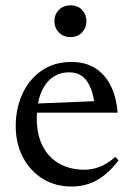

<svg xmlns="http://www.w3.org/2000/svg" viewBox="-20 -672 486 702"><path d="M241.5 -445.5Q290.5 -445.5 326.2 -424Q362 -402.5 383.5 -361.2Q405 -320 410 -260H101L102 -293L361 -303.5L326.5 -283Q323 -321 312 -349Q301 -377 281.8 -392.2Q262.5 -407.5 233 -407.5Q197.5 -407.5 170.8 -388Q144 -368.5 129.2 -330.5Q114.5 -292.5 114.5 -238Q114.5 -179.5 136.2 -137.5Q158 -95.5 197.2 -73.5Q236.5 -51.5 289 -51.5Q309 -51.5 328.2 -56.8Q347.5 -62 366 -72.5Q384.5 -83 401.5 -98.5L413.5 -85.5Q388 -52.5 361.2 -31.2Q334.5 -10 305 0Q275.5 10 241.5 10Q182.5 10 136.5 -18.2Q90.5 -46.5 64 -96.5Q37.5 -146.5 37.5 -211.5Q37.5 -275.5 62 -328.8Q86.5 -382 132.2 -413.8Q178 -445.5 241.5 -445.5ZM237.5 -536.5Q211.5 -536.5 195.2 -553.5Q179 -570.5 179 -594.5Q179 -619 195.2 -635.8Q211.5 -652.5 237.5 -652.5Q264 -652.5 280 -635.8Q296 -619 296 -594.5Q296 -570.5 280 -553.5Q264 -536.5 237.5 -536.5Z"/></svg>

Font: Newsreader 24pt
Style: Regular
Weight: 400
Designer: Hugues Gentile
Foundry: Production Type
Version: Version 1.003